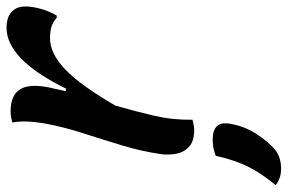

<svg xmlns="http://www.w3.org/2000/svg" viewBox="-220 -428 855 570"><g transform="rotate(-90 207.0 -143.5)"><path d="M136 1Q131 2 123 4Q115 6 106 6Q71 6 54.5 -10.5Q38 -27 34.5 -50Q31 -73 34 -93Q42 -149 59.5 -207Q77 -265 96 -324Q115 -383 125 -438Q135 -496 128 -534Q136 -536 143.5 -537.5Q151 -539 161 -539Q212 -539 228.5 -507Q245 -475 228 -408Q225 -393 221 -376L228 -374Q273 -465 318 -508Q363 -551 408 -551Q443 -551 458 -534Q481 -513 467 -456Q463 -440 457 -425.5Q451 -411 445 -402H439Q427 -413 412.5 -417.5Q398 -422 378 -422Q333 -422 286 -377.5Q239 -333 178 -228Q161 -169 148 -113Q135 -57 136 1ZM29 70Q43 65 52.5 63Q62 61 78 61Q104 61 116.5 73Q129 85 124 113Q117 154 95 189Q73 224 46 247Q23 264 -9 264Q-38 264 -58 248Q-23 205 -3.5 166.5Q16 128 29 70Z"/></g></svg>

Font: Recursive Sn Csl St Med
Style: Italic
Weight: 500
Italic angle: -15°
Version: Version 1.079;hotconv 1.0.112;makeotfexe 2.5.65598; ttfautoh